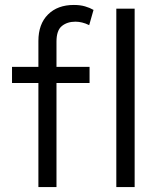

<svg xmlns="http://www.w3.org/2000/svg" viewBox="-20 -755 646 775"><path d="M135 0V-589.5Q135 -658 173.8 -696.5Q212.5 -735 278 -735Q304 -735 323.5 -729.2Q343 -723.5 357.5 -715L340 -653.5Q325 -661 311.2 -664.2Q297.5 -667.5 284.5 -667.5Q251.5 -667.5 229.8 -650Q208 -632.5 208 -587V-485H341.5V-420H208V0ZM28.5 -420V-485H148.5V-420ZM449.5 0V-720H523.5V0Z"/></svg>

Font: Geologica Roman ExtraLight
Style: Regular
Weight: 250
Designer: Sindre Bremnes, Frode Helland
Foundry: Monokrom Skriftforlag AS
Version: Version 1.010;gftools[0.9.28]